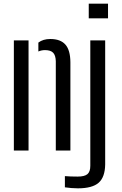

<svg xmlns="http://www.w3.org/2000/svg" viewBox="-20 -820 664 1046"><path d="M284 0V-487Q283 -519 269.2 -533Q255.5 -547 225 -547Q206 -547 189 -539.5V-588Q214.5 -607.5 254 -607.5Q309.5 -607.5 336.2 -577.2Q363 -547 363.5 -481V0ZM55.5 0V-600H135.5V0ZM463.5 -720V-800H568.5V-720ZM404.5 206Q389.5 206 369 204.5Q348.5 203 333.5 200.5V139.5Q363 142 403 142Q440.5 142 456.2 128.8Q472 115.5 472 83.5V-600H553V76Q552 145.5 517.2 175.8Q482.5 206 404.5 206Z"/></svg>

Font: Big Shoulders Stencil Text
Style: Regular
Weight: 400
Designer: Patric King
Foundry: XO Type Co
Version: Version 1.000